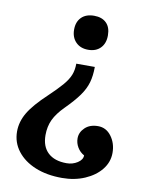

<svg xmlns="http://www.w3.org/2000/svg" viewBox="-85 -627 670 878"><g transform="rotate(10 250.0 -188.0)"><path d="M238 -336H324Q324 -295 315 -263.5Q306 -232 283.5 -200.5Q261 -169 221 -129Q186 -94 171 -62Q156 -30 156 10Q156 63 186.5 91.5Q217 120 273 120Q301 120 323.5 105.5Q346 91 346 71Q326 60 314.5 40.5Q303 21 303 -1Q303 -29 325.5 -50.5Q348 -72 386 -72Q424 -72 448 -39.5Q472 -7 472 37Q472 80 444.5 114.5Q417 149 369.5 169.5Q322 190 264 190Q193 190 139.5 168Q86 146 55.5 106.5Q25 67 25 16Q25 -29 50 -71.5Q75 -114 136 -171Q174 -207 196.5 -233Q219 -259 228.5 -282.5Q238 -306 238 -336ZM358 -488Q358 -451 337 -429.5Q316 -408 280 -408Q244 -408 222.5 -430Q201 -452 201 -488Q201 -524 222 -545Q243 -566 281 -566Q317 -566 337.5 -546Q358 -526 358 -488Z"/></g></svg>

Font: Domine
Style: Bold
Weight: 700
Designer: Pablo Impallari, Rodrigo Fuenzalida, Brenda Gallo
Foundry: Pablo Impallari, Rodrigo Fuenzalida, Brenda Gallo
Version: Version 2.000